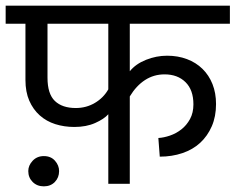

<svg xmlns="http://www.w3.org/2000/svg" viewBox="-30 -650 833 679"><path d="M70 -45Q70 -65 85.5 -81.5Q101 -98 125 -98Q150 -98 164.5 -81.5Q179 -65 179 -45Q179 -22 164 -6.5Q149 9 125 9Q101 9 85.5 -6.5Q70 -22 70 -45ZM783 -566H429V-398Q450 -424 486.5 -438.5Q523 -453 561 -453Q599 -453 631 -441Q663 -429 686 -406.5Q709 -384 721.5 -352.5Q734 -321 734 -282Q734 -238 719 -203.5Q704 -169 678 -145Q652 -121 615 -108.5Q578 -96 535 -96L530 -162Q549 -163 571 -170.5Q593 -178 611.5 -192.5Q630 -207 642 -229Q654 -251 654 -281Q654 -332 626 -359.5Q598 -387 552 -387Q514 -387 483 -367Q452 -347 429 -309V0H353V-246Q338 -229 306.5 -215Q275 -201 233 -201Q197 -201 165.5 -211Q134 -221 110.5 -242Q87 -263 73.5 -294Q60 -325 60 -367V-566H-10V-630H783ZM138 -375Q138 -318 164 -293Q190 -268 238 -268Q275 -268 305.5 -286Q336 -304 353 -334V-566H138Z"/></svg>

Font: Ek Mukta
Style: Regular
Weight: 400
Designer: Girish Dalvi and Yashodeep Gholap
Foundry: Ek Type
Version: Version 2.538;PS 1.001;hotconv 16.6.51;makeotf.lib2.5.65220;